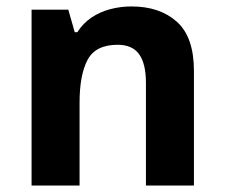

<svg xmlns="http://www.w3.org/2000/svg" viewBox="-20 -576 697 596"><path d="M388 -556Q476 -556 529 -508.5Q582 -461 582 -356V0H433V-319Q433 -378 412 -407.5Q391 -437 345 -437Q277 -437 252 -390.5Q227 -344 227 -257V0H78V-546H192L212 -476H220Q238 -504 264 -521.5Q290 -539 322 -547.5Q354 -556 388 -556Z"/></svg>

Font: Noto Sans Kannada
Style: Regular
Weight: 400
Designer: Jelle Bosma - Monotype Design Team
Foundry: Monotype Imaging Inc.
Version: Version 2.003